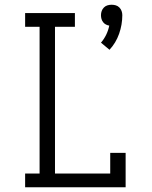

<svg xmlns="http://www.w3.org/2000/svg" viewBox="-20 -790 640 810"><path d="M442 -580 406 -610Q419 -625 428 -643.5Q437 -662 441 -682Q434 -683 427 -686.5Q420 -690 415 -696.5Q410 -703 408 -710.5Q406 -718 406 -726Q406 -735 409 -743.5Q412 -752 418.5 -758.5Q425 -765 433.5 -767.5Q442 -770 451 -770Q460 -770 468.5 -767.5Q477 -765 483.5 -758.5Q490 -752 493 -743.5Q496 -735 496 -726Q496 -686 482.5 -647.5Q469 -609 442 -580ZM86 0V-58H147V-677H86V-735H296V-677H212V-58H445V-145H510V0Z"/></svg>

Font: Iosevka Slab Light Extended
Style: Regular
Weight: 300
Width: 7
Monospace: yes
Designer: Belleve Invis
Foundry: Belleve Invis
Version: Version 11.1.0; ttfautohint (v1.8.3)